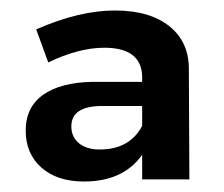

<svg xmlns="http://www.w3.org/2000/svg" viewBox="-20 -800 427 366"><path d="M341 -458H251V-505Q215 -454 140 -454Q89 -454 59 -480.5Q29 -507 29 -551Q29 -596 62.5 -619.5Q96 -643 157 -644H251V-655Q249 -709 179 -709Q130 -709 72 -681L49 -744Q131 -780 199 -780Q266 -780 303.5 -749.5Q341 -719 340 -666ZM170 -515Q227 -515 251 -560V-598H175Q116 -598 116 -559Q116 -539 130.5 -527Q145 -515 170 -515Z"/></svg>

Font: Montserrat arm Medium
Style: Regular
Weight: 500
Designer: Julieta Ulanovsky
Foundry: Julieta Ulanovsky
Version: Version 6.000;PS 006.000;hotconv 1.0.88;makeotf.lib2.5.64775